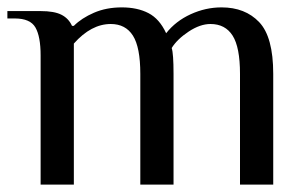

<svg xmlns="http://www.w3.org/2000/svg" viewBox="-23 -500 828 520"><path d="M87 -350Q87 -401 73 -425.5Q59 -450 17 -450H-3V-470H87Q124 -470 143.5 -460Q163 -450 172 -430H177Q198 -451 231.5 -465.5Q265 -480 307 -480Q349 -480 379 -464.5Q409 -449 427 -410Q453 -443 493.5 -461.5Q534 -480 577 -480Q641 -480 679 -440Q717 -400 717 -300V0H627V-300Q627 -372 607 -403.5Q587 -435 547 -435Q519 -435 488 -414.5Q457 -394 442 -370Q447 -355 447 -300V0H357V-300Q357 -372 337 -403.5Q317 -435 277 -435Q224 -435 177 -382V0H87Z"/></svg>

Font: El Messiri
Style: Regular
Weight: 400
Designer: Mohamed Gaber
Foundry: Kief Type Foundry
Version: Version 2.006